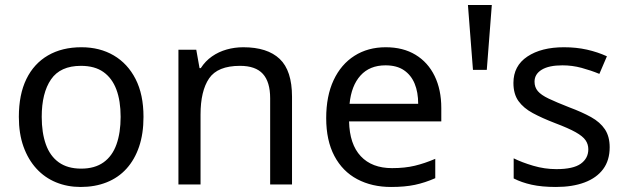

<svg xmlns="http://www.w3.org/2000/svg" viewBox="-20 -734 2491 764"><path d="M551 -269Q551 -202 533.5 -150.5Q516 -99 483.5 -63Q451 -27 404.5 -8.5Q358 10 301 10Q248 10 203 -8.5Q158 -27 125 -63Q92 -99 73.5 -150.5Q55 -202 55 -269Q55 -358 85 -419.5Q115 -481 171 -513.5Q227 -546 304 -546Q377 -546 432.5 -513.5Q488 -481 519.5 -419.5Q551 -358 551 -269ZM146 -269Q146 -206 162.5 -159.5Q179 -113 214 -88Q249 -63 303 -63Q357 -63 392 -88Q427 -113 443.5 -159.5Q460 -206 460 -269Q460 -333 443 -378Q426 -423 391.5 -447.5Q357 -472 302 -472Q220 -472 183 -418Q146 -364 146 -269Z M948 -546Q1044 -546 1093 -499.5Q1142 -453 1142 -349V0H1055V-343Q1055 -408 1026 -440Q997 -472 935 -472Q846 -472 812 -422Q778 -372 778 -278V0H690V-536H761L774 -463H779Q797 -491 823.5 -509.5Q850 -528 882 -537Q914 -546 948 -546Z M1515 -546Q1584 -546 1633.5 -516Q1683 -486 1709.5 -431.5Q1736 -377 1736 -304V-251H1369Q1371 -160 1415.5 -112.5Q1460 -65 1540 -65Q1591 -65 1630.5 -74.5Q1670 -84 1712 -102V-25Q1671 -7 1631 1.5Q1591 10 1536 10Q1460 10 1401.5 -21Q1343 -52 1310.5 -113.5Q1278 -175 1278 -264Q1278 -352 1307.5 -415Q1337 -478 1390.5 -512Q1444 -546 1515 -546ZM1514 -474Q1451 -474 1414.5 -433.5Q1378 -393 1371 -321H1644Q1644 -367 1630 -401Q1616 -435 1587.5 -454.5Q1559 -474 1514 -474Z M1937 -714 1917 -456H1862L1842 -714Z M2406 -148Q2406 -96 2380 -61Q2354 -26 2306 -8Q2258 10 2192 10Q2136 10 2095.5 1Q2055 -8 2024 -24V-104Q2056 -88 2101.5 -74.5Q2147 -61 2194 -61Q2261 -61 2291 -82.5Q2321 -104 2321 -140Q2321 -160 2310 -176Q2299 -192 2270.5 -208Q2242 -224 2189 -244Q2137 -264 2100 -284Q2063 -304 2043 -332Q2023 -360 2023 -404Q2023 -472 2078.5 -509Q2134 -546 2224 -546Q2273 -546 2315.5 -536.5Q2358 -527 2395 -510L2365 -440Q2331 -454 2294 -464Q2257 -474 2218 -474Q2164 -474 2135.5 -456.5Q2107 -439 2107 -409Q2107 -387 2120 -371.5Q2133 -356 2163.5 -341.5Q2194 -327 2245 -307Q2296 -288 2332 -268Q2368 -248 2387 -219.5Q2406 -191 2406 -148Z"/></svg>

Font: Noto Sans Hebrew
Style: Regular
Weight: 400
Designer: Monotype Design Team
Foundry: Monotype Imaging Inc.
Version: Version 2.003;January 10, 2023;FontCreator 14.0.0.2877 64-bi